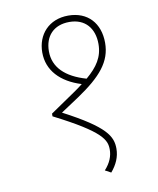

<svg xmlns="http://www.w3.org/2000/svg" viewBox="-76 -692 632 770"><g transform="rotate(-10 240.0 -307.0)"><path d="M254 -632C175 -632 126 -577 126 -504C126 -431 176 -378 260 -352C249 -343 236 -334 223 -325L122 -256V-245C311 -149 325 -113 325 -74C325 -48 315 -21 291 5L315 18C338 -9 352 -39 352 -73C352 -123 330 -165 162 -253L236 -302C334 -368 381 -422 381 -499C381 -579 333 -632 254 -632ZM153 -504C153 -566 190 -606 254 -606C318 -606 354 -563 354 -499C354 -446 329 -409 283 -370C199 -394 153 -439 153 -504Z"/></g></svg>

Font: Noto Sans Devanagari SemiCondensed Thin
Style: Regular
Weight: 100
Width: 4
Designer: Jelle Bosma - Monotype Design Team
Foundry: Monotype Imaging Inc.
Version: Version 2.004